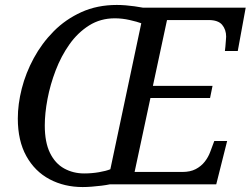

<svg xmlns="http://www.w3.org/2000/svg" viewBox="-20 -745 1013 776"><path d="M314 11Q240 11 180.5 -20.5Q121 -52 86.5 -114Q52 -176 52 -266Q52 -324 68 -387Q84 -450 116.5 -510Q149 -570 197 -618.5Q245 -667 309 -696Q373 -725 452 -725Q470 -725 488 -723.5Q506 -722 524 -719.5Q542 -717 558 -714H973L941 -539H889Q890 -544 891 -557Q892 -570 893 -582.5Q894 -595 894 -597Q894 -625 878 -644.5Q862 -664 823 -664H655L598 -398H839L829 -349H588L524 -50H717Q749 -50 771 -61.5Q793 -73 807.5 -91.5Q822 -110 830 -132L846 -175H898L854 0H424Q410 3 390 5.5Q370 8 350 9.5Q330 11 314 11ZM320 -44Q351 -44 380 -49Q409 -54 426 -61L551 -651Q535 -657 504.5 -664Q474 -671 444 -671Q386 -671 340 -642Q294 -613 260.5 -565.5Q227 -518 205 -460.5Q183 -403 172 -345Q161 -287 161 -238Q161 -170 182 -127Q203 -84 239.5 -64Q276 -44 320 -44Z"/></svg>

Font: Noto Serif
Style: Italic
Weight: 400
Italic angle: -12°
Designer: Monotype Design Team
Foundry: Monotype Imaging Inc.
Version: Version 2.013